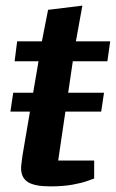

<svg xmlns="http://www.w3.org/2000/svg" viewBox="-20 -654 412 683"><path d="M17 -257 27 -324H350L340 -257ZM159 9Q103 9 79 -6.5Q55 -22 55 -56Q55 -64 57 -77.5Q59 -91 60 -101L117 -436H32L41 -507H129L151 -619L273 -634L250 -507H372L362 -436H239L187 -83H315V-19Q312 -18 291.5 -10.5Q271 -3 237.5 3Q204 9 159 9Z"/></svg>

Font: Faustina
Style: Bold Italic
Weight: 700
Italic angle: -8°
Designer: Alfonso Garcia
Foundry: http://www.omnibus-type.com
Version: Version 1.200